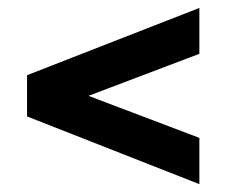

<svg xmlns="http://www.w3.org/2000/svg" viewBox="-20 -515 568 482"><path d="M47.9 -222.7V-326.2L480.5 -495.1V-379.9L202.1 -274.4L480.5 -168.9V-52.7Z"/></svg>

Font: DINish
Style: Bold
Weight: 700
Designer: Bert Driehuis
Foundry: Playbeing
Version: Version 3.008; git-95204e4c-release